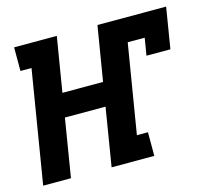

<svg xmlns="http://www.w3.org/2000/svg" viewBox="-85 -626 785 721"><g transform="rotate(-15 308.0 -265.0)"><path d="M-2 0 70 -438H27V-530H193L158 -318H316L351 -530H618L592 -371H499L510 -438H444L387 -92H430V0H264L301 -226H143L106 0Z"/></g></svg>

Font: Iosevka Curly Slab SmBdEx
Style: Italic
Weight: 600
Width: 7
Italic angle: -9°
Monospace: yes
Designer: Belleve Invis
Foundry: Belleve Invis
Version: Version 11.1.0; ttfautohint (v1.8.3)